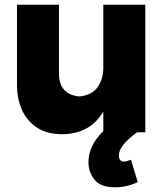

<svg xmlns="http://www.w3.org/2000/svg" viewBox="-20 -561 704 814"><path d="M467 233Q406 233 380.5 200.5Q355 168 355 127Q355 56 418 -5V-88Q363 6 245 8Q178.5 8 136 -20.5Q91.5 -51 71.8 -98Q52 -145 52 -199V-541H230V-250Q230 -160 317 -152Q371 -158 394.5 -192.5Q418 -227 418 -274V-541H596V0H561Q484 56 484 97Q484 124 507 124Q517 124 535 116L564 211Q519 233 467 233Z"/></svg>

Font: Argentum Novus
Style: Bold
Weight: 700
Designer: Julieta Ulanovsky (font) & Cristiano Sobral (main changes)
Foundry: Julieta Ulanovsky (font) & Cristiano Sobral (main changes)
Version: Version 3.00;November 27, 2020;FontCreator 13.0.0.2655 64-bi